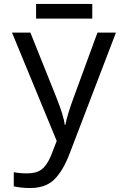

<svg xmlns="http://www.w3.org/2000/svg" viewBox="-20 -699 640 959"><path d="M40 -536.1H131.8L259.8 -216.8Q299.8 -116.7 303.2 -75.2H306.2Q317.4 -129.9 350.1 -217.8L466.8 -536.1H559.1L327.1 69.8Q294.4 154.8 251 197.5Q207.5 240.2 130.9 240.2Q88.9 240.2 48.8 231.9V161.1Q79.1 167 115.2 167Q162.1 167 188.2 147Q214.4 127 234.9 78.1L263.2 4.9ZM160.2 -679.2H440.9V-606H160.2Z"/></svg>

Font: Droid Sans Mono
Style: Regular
Weight: 400
Monospace: yes
Foundry: Ascender Corporation
Version: Version 1.00 build 112